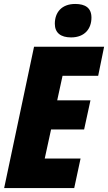

<svg xmlns="http://www.w3.org/2000/svg" viewBox="-20 -950 546 970"><path d="M339 -761C409 -761 442 -806 442 -861C442 -910 411 -930 360 -930C292 -930 257 -888 257 -830C257 -784 287 -761 339 -761ZM1 0H355L387 -149H206L238 -296H405L437 -443H269L296 -567H476L506 -714H152Z"/></svg>

Font: Noto Sans Condensed Black
Style: Italic
Weight: 900
Width: 3
Italic angle: -12°
Designer: Monotype Design Team
Foundry: Monotype Imaging Inc.
Version: Version 2.013